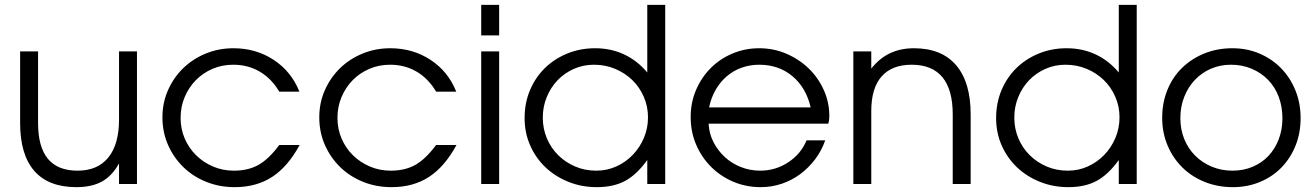

<svg xmlns="http://www.w3.org/2000/svg" viewBox="-20 -759 5427 792"><path d="M471 0H545V-547H471V-266Q471 -164 427 -109.5Q383 -55 300 -55Q218 -55 177.5 -104Q137 -153 137 -252V-547H63V-252Q63 -121 121.5 -54Q180 13 295 13Q359 13 401 -10.5Q443 -34 471 -85Z M1132 -161Q1089 -103 1046.5 -79Q1004 -55 945 -55Q899 -55 859 -72Q819 -89 789 -118.5Q759 -148 742 -187.5Q725 -227 725 -273Q725 -319 742 -359Q759 -399 788 -428.5Q817 -458 856.5 -475Q896 -492 942 -492Q1003 -492 1051.5 -463.5Q1100 -435 1132 -381H1215Q1182 -464 1109 -512Q1036 -560 943 -560Q882 -560 828.5 -538Q775 -516 735.5 -477.5Q696 -439 673 -387Q650 -335 650 -275Q650 -214 673 -161.5Q696 -109 736 -70Q776 -31 830.5 -9Q885 13 948 13Q1038 13 1103 -29.5Q1168 -72 1216 -161Z M1779 -161Q1736 -103 1693.5 -79Q1651 -55 1592 -55Q1546 -55 1506 -72Q1466 -89 1436 -118.5Q1406 -148 1389 -187.5Q1372 -227 1372 -273Q1372 -319 1389 -359Q1406 -399 1435 -428.5Q1464 -458 1503.5 -475Q1543 -492 1589 -492Q1650 -492 1698.5 -463.5Q1747 -435 1779 -381H1862Q1829 -464 1756 -512Q1683 -560 1590 -560Q1529 -560 1475.5 -538Q1422 -516 1382.5 -477.5Q1343 -439 1320 -387Q1297 -335 1297 -275Q1297 -214 1320 -161.5Q1343 -109 1383 -70Q1423 -31 1477.5 -9Q1532 13 1595 13Q1685 13 1750 -29.5Q1815 -72 1863 -161Z M1965 0H2039V-547H1965ZM1965 -613H2039V-739H1965Z M2144 -272Q2144 -211 2167 -159Q2190 -107 2230 -69Q2270 -31 2324.5 -9Q2379 13 2442 13Q2511 13 2559 -13Q2607 -39 2650 -99V0H2724V-739H2650V-460Q2609 -509 2554.5 -534.5Q2500 -560 2435 -560Q2373 -560 2319.5 -538Q2266 -516 2227 -477.5Q2188 -439 2166 -386.5Q2144 -334 2144 -272ZM2219 -274Q2219 -319 2235.5 -359Q2252 -399 2280.5 -428.5Q2309 -458 2347.5 -475Q2386 -492 2430 -492Q2477 -492 2517.5 -475Q2558 -458 2588 -429Q2618 -400 2635.5 -360Q2653 -320 2653 -275Q2653 -230 2636 -190Q2619 -150 2590 -120Q2561 -90 2522.5 -72.5Q2484 -55 2440 -55Q2393 -55 2353 -72Q2313 -89 2283 -118.5Q2253 -148 2236 -188Q2219 -228 2219 -274Z M3307 -180Q3284 -124 3231.5 -89.5Q3179 -55 3116 -55Q3074 -55 3036 -70Q2998 -85 2969.5 -111.5Q2941 -138 2923 -173Q2905 -208 2903 -249H3397Q3399 -257 3400 -264.5Q3401 -272 3401 -280Q3401 -337 3378 -388Q3355 -439 3315.5 -477Q3276 -515 3223.5 -537.5Q3171 -560 3112 -560Q3053 -560 3001 -538Q2949 -516 2911 -477.5Q2873 -439 2851 -387.5Q2829 -336 2829 -276Q2829 -215 2851.5 -162.5Q2874 -110 2913 -71Q2952 -32 3004.5 -9.5Q3057 13 3118 13Q3163 13 3204.5 -1Q3246 -15 3280.5 -40.5Q3315 -66 3342 -101.5Q3369 -137 3384 -180ZM2905 -316Q2913 -355 2931.5 -387.5Q2950 -420 2977 -443.5Q3004 -467 3038.5 -479.5Q3073 -492 3112 -492Q3192 -492 3248.5 -445Q3305 -398 3324 -316Z M3500 0H3574V-301Q3574 -395 3616.5 -443.5Q3659 -492 3741 -492Q3825 -492 3867.5 -440.5Q3910 -389 3910 -287V0H3984V-287Q3984 -420 3924 -490Q3864 -560 3750 -560Q3695 -560 3651.5 -539.5Q3608 -519 3574 -476V-547H3500Z M4089 -272Q4089 -211 4112 -159Q4135 -107 4175 -69Q4215 -31 4269.5 -9Q4324 13 4387 13Q4456 13 4504 -13Q4552 -39 4595 -99V0H4669V-739H4595V-460Q4554 -509 4499.5 -534.5Q4445 -560 4380 -560Q4318 -560 4264.5 -538Q4211 -516 4172 -477.5Q4133 -439 4111 -386.5Q4089 -334 4089 -272ZM4164 -274Q4164 -319 4180.5 -359Q4197 -399 4225.5 -428.5Q4254 -458 4292.5 -475Q4331 -492 4375 -492Q4422 -492 4462.5 -475Q4503 -458 4533 -429Q4563 -400 4580.5 -360Q4598 -320 4598 -275Q4598 -230 4581 -190Q4564 -150 4535 -120Q4506 -90 4467.5 -72.5Q4429 -55 4385 -55Q4338 -55 4298 -72Q4258 -89 4228 -118.5Q4198 -148 4181 -188Q4164 -228 4164 -274Z M4774 -273Q4774 -212 4796 -159.5Q4818 -107 4857 -68.5Q4896 -30 4949.5 -8.5Q5003 13 5066 13Q5126 13 5177.5 -8.5Q5229 -30 5266 -68Q5303 -106 5324 -158Q5345 -210 5345 -272Q5345 -334 5323.5 -386.5Q5302 -439 5264.5 -477.5Q5227 -516 5175.5 -538Q5124 -560 5064 -560Q5001 -560 4948 -538.5Q4895 -517 4856 -479Q4817 -441 4795.5 -388Q4774 -335 4774 -273ZM5064 -55Q5018 -55 4978.5 -71.5Q4939 -88 4910 -117Q4881 -146 4865 -185.5Q4849 -225 4849 -272Q4849 -319 4865 -359.5Q4881 -400 4909 -429.5Q4937 -459 4975 -475.5Q5013 -492 5058 -492Q5104 -492 5143 -475.5Q5182 -459 5210.5 -430Q5239 -401 5254.5 -360Q5270 -319 5270 -271Q5270 -224 5254.5 -184Q5239 -144 5212 -115.5Q5185 -87 5147 -71Q5109 -55 5064 -55Z"/></svg>

Font: Involve
Style: Regular
Weight: 400
Designer: Stefan Peev
Foundry: Context Ltd.
Version: Version 1.001